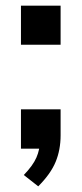

<svg xmlns="http://www.w3.org/2000/svg" viewBox="-20 -525 288 678"><path d="M115 133 64 93Q96 60 108.5 31.5Q121 3 121 -29L153 0H54V-139H194V-47Q194 4 176.5 46.5Q159 89 115 133ZM54 -367V-505H194V-367Z"/></svg>

Font: Mulish ExtraLight
Style: Bold
Weight: 700
Version: Version 3.603